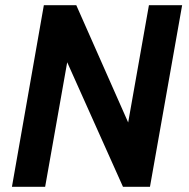

<svg xmlns="http://www.w3.org/2000/svg" viewBox="-20 -720 728 740"><path d="M558 0H454L239 -480L154 0H26L149 -700H274L474 -248L554 -700H682Z"/></svg>

Font: Cabin
Style: Bold Italic
Weight: 700
Designer: Pablo Impallari
Foundry: Pablo Impallari. www.impallari.com Igino Marini. www.ikern.com
Version: Version 1.005